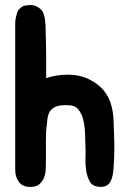

<svg xmlns="http://www.w3.org/2000/svg" viewBox="-20 -651 511 757"><path d="M430 -111Q431 -91 431 -69.5Q431 -48 430 -30Q429 -3 427 19.5Q425 42 419 57.5Q413 73 400.5 80.5Q388 88 366 85Q343 82 333 63Q323 44 319.5 19.5Q316 -5 317 -30Q318 -55 317 -69Q316 -91 315.5 -119.5Q315 -148 309.5 -173.5Q304 -199 291 -217Q278 -235 252 -236Q219 -238 201.5 -231Q184 -224 176 -210.5Q168 -197 166.5 -178Q165 -159 162 -137L161 -98V-25Q161 -7 160.5 12.5Q160 32 154 48Q148 64 135.5 75Q123 86 99 86Q69 86 54.5 66.5Q40 47 40 18V-557Q40 -563 40.5 -568.5Q41 -574 42 -580Q44 -586 45 -591.5Q46 -597 48 -602Q51 -612 58 -617Q63 -622 68 -625Q73 -628 79 -629Q84 -630 90 -630.5Q96 -631 102 -631Q117 -631 131 -622Q137 -618 142 -613.5Q147 -609 150 -601Q158 -582 158 -565Q159 -560 159.5 -550.5Q160 -541 160 -531Q160 -521 160.5 -511.5Q161 -502 161 -497V-492Q162 -460 162 -427Q162 -394 162 -360V-343Q204 -357 250 -356.5Q296 -356 332 -338Q369 -319 388.5 -295Q408 -271 417 -242Q426 -213 427.5 -180Q429 -147 430 -111Z"/></svg>

Font: BM JUA
Style: Regular
Weight: 400
Designer: BONGJIN KIM, JAEHYUN KEUM, JUHEE TAE
Foundry: WOOWA BROTHERS Corporation.
Version: Version 1.100